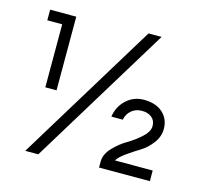

<svg xmlns="http://www.w3.org/2000/svg" viewBox="-101 -784 955 909"><g transform="rotate(15 377.0 -330.0)"><path d="M39 -662H167V-301H112V-610H39ZM162 14H98L518 -674H582ZM705 -256Q705 -218 680.5 -185.5Q656 -153 625.5 -134.5Q595 -116 562.5 -93Q530 -70 520 -52H705V0H456V-29Q456 -65 486.5 -97.5Q517 -130 553 -151Q589 -172 619.5 -200Q650 -228 650 -255Q650 -282 631.5 -297Q613 -312 583 -312Q553 -312 532 -294Q511 -276 506 -248H450Q457 -298 493 -331.5Q529 -365 579 -365Q638 -365 671.5 -334.5Q705 -304 705 -256Z"/></g></svg>

Font: Questrial
Style: Regular
Weight: 400
Designer: Joe Prince
Foundry: Joe Prince
Version: Version 1.002